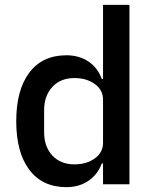

<svg xmlns="http://www.w3.org/2000/svg" viewBox="-20 -760 632 792"><path d="M405 -86H400Q383 -40 344.5 -14Q306 12 254 12Q155 12 101 -59.5Q47 -131 47 -260Q47 -389 101 -460.5Q155 -532 254 -532Q306 -532 344.5 -506.5Q383 -481 400 -434H405V-740H514V0H405ZM287 -82Q337 -82 371 -106.5Q405 -131 405 -171V-349Q405 -389 371 -413.5Q337 -438 287 -438Q230 -438 196 -401.5Q162 -365 162 -305V-215Q162 -155 196 -118.5Q230 -82 287 -82Z"/></svg>

Font: IBM Plex Sans Arabic Medm
Style: Regular
Weight: 500
Designer: Mike Abbink, Paul van der Laan, Pieter van Rosmalen, Wael Morcos, Khajak Apelian
Foundry: Bold Monday
Version: Version 1.005